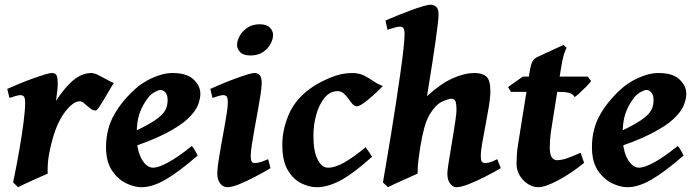

<svg xmlns="http://www.w3.org/2000/svg" viewBox="-20 -762 2904 802"><path d="M455.6 -415Q449.7 -407.2 439 -388.7Q428.2 -370.1 416.3 -349.9Q404.3 -329.6 394.3 -314.9Q384.3 -300.3 379.4 -300.3Q367.2 -300.3 355.5 -310.1Q343.8 -319.8 333 -329.3Q322.3 -338.9 312.5 -338.9Q287.1 -338.9 254.4 -298.1Q221.7 -257.3 201.2 -187Q190.4 -150.4 184.1 -113Q177.7 -75.7 179.2 -36.6Q170.9 -33.2 153.3 -25.4Q135.7 -17.6 115.2 -8.3Q94.7 1 78.1 8.8Q61.5 16.6 55.7 20L34.7 0Q49.3 -69.3 60.5 -134.3Q71.8 -199.2 78.4 -251Q85 -302.7 85 -332Q85 -354.5 79.1 -359.6Q73.2 -364.7 64.9 -364.7Q58.1 -364.7 42.5 -360.1Q26.9 -355.5 19.5 -353L10.3 -390.6Q30.8 -399.9 58.6 -411.4Q86.4 -422.9 114.7 -433.1Q143.1 -443.4 165.3 -450.2Q187.5 -457 197.3 -457Q210.9 -457 216.1 -447.5Q221.2 -438 221.2 -410.6Q221.2 -400.4 219 -379.9Q216.8 -359.4 213.9 -340.8Q245.6 -388.2 271 -413.1Q296.4 -438 318.4 -447.5Q340.3 -457 361.3 -457Q373 -457 389.6 -449Q406.2 -440.9 423.8 -430.9Q441.4 -420.9 455.6 -415Z M816.9 -371.1Q816.9 -349.6 806.9 -323.2Q796.9 -296.9 764.9 -266.4Q732.9 -235.8 668.5 -202.9Q604 -169.9 494.6 -135.3L491.2 -190.9Q555.2 -218.3 593 -239Q630.9 -259.8 649.7 -276.9Q668.5 -293.9 674.3 -310.1Q680.2 -326.2 680.2 -344.2Q680.2 -364.3 671.4 -375.2Q662.6 -386.2 649.9 -386.2Q642.1 -386.2 625.7 -377.2Q609.4 -368.2 597.7 -352.5Q574.2 -321.8 562.5 -287.1Q550.8 -252.4 550.8 -198.7Q550.8 -135.3 571.3 -98.4Q591.8 -61.5 620.1 -61.5Q641.1 -61.5 681.4 -83Q721.7 -104.5 780.8 -151.9Q784.7 -149.9 790 -141.1Q795.4 -132.3 800 -123.5Q804.7 -114.7 805.7 -112.3Q725.6 -43 671.1 -11.5Q616.7 20 570.3 20Q541.5 20 507.1 3.7Q472.7 -12.7 447.8 -49.6Q422.9 -86.4 422.9 -147.9Q422.9 -224.6 458.5 -285.9Q494.1 -347.2 554.2 -398.4Q568.8 -411.1 592.8 -424.6Q616.7 -438 645 -447.5Q673.3 -457 700.7 -457Q760.7 -457 788.8 -429.9Q816.9 -402.8 816.9 -371.1Z M1120.6 -616.2Q1120.6 -598.1 1109.9 -578.1Q1099.1 -558.1 1078.1 -544.2Q1057.1 -530.3 1026.4 -530.3Q996.6 -530.3 983.4 -543.9Q970.2 -557.6 970.2 -574.2Q970.2 -591.8 981.2 -611.8Q992.2 -631.8 1013.2 -646.2Q1034.2 -660.6 1064.5 -660.6Q1094.2 -660.6 1107.4 -646.7Q1120.6 -632.8 1120.6 -616.2ZM1109.9 -59.6Q1079.6 -41.5 1044.7 -23.2Q1009.8 -4.9 979 7.6Q948.2 20 928.7 20Q912.1 20 899.9 4.6Q887.7 -10.7 887.7 -37.1Q887.7 -54.7 892.1 -85.2Q896.5 -115.7 903.1 -152.1Q909.7 -188.5 916.3 -224.4Q922.9 -260.3 927.2 -289.1Q931.6 -317.9 931.6 -332Q931.6 -354.5 926.3 -359.6Q920.9 -364.7 911.6 -364.7Q905.8 -364.7 892.1 -360.8Q878.4 -356.9 867.7 -353L858.4 -390.6Q878.9 -399.9 906.2 -411.4Q933.6 -422.9 961.4 -433.1Q989.3 -443.4 1011.2 -450.2Q1033.2 -457 1043.5 -457Q1057.1 -457 1065.2 -447.8Q1073.2 -438.5 1073.2 -416Q1073.2 -398.9 1068.6 -368.2Q1064 -337.4 1057.1 -300.3Q1050.3 -263.2 1043.5 -225.8Q1036.6 -188.5 1032 -157.7Q1027.3 -127 1027.3 -109.9Q1027.3 -81.1 1042 -81.1Q1057.1 -81.1 1068.8 -85Q1080.6 -88.9 1100.1 -97.2Z M1579.1 -402.8Q1565.4 -388.2 1543.7 -368.2Q1522 -348.1 1501.5 -333Q1481 -317.9 1469.7 -317.9Q1460.9 -317.9 1452.6 -327.4Q1444.3 -336.9 1435.3 -349.6Q1426.3 -362.3 1415.5 -371.8Q1404.8 -381.3 1390.6 -381.3Q1358.4 -381.3 1335.7 -353.5Q1313 -325.7 1301 -283Q1289.1 -240.2 1289.1 -194.3Q1289.1 -131.3 1306.4 -96.4Q1323.7 -61.5 1350.6 -61.5Q1379.4 -61.5 1417.2 -82.8Q1455.1 -104 1507.3 -147Q1511.2 -142.1 1521.7 -126.7Q1532.2 -111.3 1534.2 -107.4Q1457.5 -38.1 1403.6 -9Q1349.6 20 1302.7 20Q1273.4 20 1240 4.4Q1206.5 -11.2 1182.9 -50Q1159.2 -88.9 1159.2 -157.2Q1159.2 -223.1 1188.2 -288.3Q1217.3 -353.5 1289.1 -401.4Q1316.4 -419.4 1361.3 -438.2Q1406.2 -457 1450.7 -457Q1479.5 -457 1500.7 -446.3Q1522 -435.5 1540.5 -422.6Q1559.1 -409.7 1579.1 -402.8Z M2071.8 -59.6Q2042 -42 2006.1 -23.7Q1970.2 -5.4 1937.7 7.3Q1905.3 20 1885.7 20Q1871.6 20 1860.1 4.6Q1848.6 -10.7 1848.6 -37.1Q1848.6 -47.4 1852.5 -73.2Q1856.4 -99.1 1862.1 -132.8Q1867.7 -166.5 1873.3 -200.4Q1878.9 -234.4 1882.8 -262Q1886.7 -289.6 1886.7 -302.7Q1886.7 -332.5 1881.3 -341.1Q1876 -349.6 1865.7 -349.6Q1853.5 -349.6 1826.7 -337.4Q1799.8 -325.2 1774.9 -284.2Q1761.2 -261.2 1751.7 -225.8Q1742.2 -190.4 1735.4 -147Q1727.1 -93.3 1725.6 -71.8Q1724.1 -50.3 1724.1 -36.6Q1717.8 -33.7 1700.2 -25.9Q1682.6 -18.1 1661.9 -8.8Q1641.1 0.5 1623.8 8.5Q1606.4 16.6 1600.6 20L1579.6 0Q1585.4 -35.2 1594.5 -88.1Q1603.5 -141.1 1613.8 -203.6Q1624 -266.1 1633.8 -330.3Q1643.6 -394.5 1651.9 -452.4Q1660.2 -510.3 1665 -554Q1669.9 -597.7 1669.9 -618.2Q1669.9 -640.6 1664.1 -645.8Q1658.2 -650.9 1649.9 -650.9Q1642.1 -650.9 1624.8 -645.8Q1607.4 -640.6 1598.6 -637.7L1590.3 -676.3Q1610.8 -685.5 1638.7 -696.8Q1666.5 -708 1694.8 -718.5Q1723.1 -729 1745.6 -735.6Q1768.1 -742.2 1778.3 -742.2Q1792 -742.2 1802 -733.4Q1812 -724.6 1812 -702.1Q1812 -688 1808.1 -656Q1804.2 -624 1798.3 -582.5Q1792.5 -541 1785.6 -497.8Q1778.8 -454.6 1772.9 -418.2Q1767.1 -381.8 1763.7 -360.4Q1820.8 -412.6 1870.4 -434.8Q1919.9 -457 1963.4 -457Q1994.1 -457 2011.2 -442.6Q2028.3 -428.2 2028.3 -380.9Q2028.3 -355.5 2022.2 -318.1Q2016.1 -280.8 2008.3 -240.5Q2000.5 -200.2 1994.4 -165.3Q1988.3 -130.4 1988.3 -109.9Q1988.3 -93.3 1992.4 -87.2Q1996.6 -81.1 2005.9 -81.1Q2019.5 -81.1 2030.5 -85.2Q2041.5 -89.4 2057.1 -97.2Z M2449.2 -423.3Q2442.9 -414.6 2428.5 -399.9Q2414.1 -385.3 2400.1 -372.6Q2386.2 -359.9 2379.9 -356.4Q2374 -370.1 2356.7 -374.3Q2339.4 -378.4 2310.1 -378.4H2114.3L2102.1 -398.4L2163.6 -441.9H2434.6ZM2419.9 -81.5Q2364.7 -37.1 2310.8 -8.5Q2256.8 20 2228 20Q2207 20 2186.3 7.3Q2165.5 -5.4 2151.6 -27.6Q2137.7 -49.8 2137.7 -78.1Q2137.7 -96.7 2138.9 -116Q2140.1 -135.3 2144.5 -162.1L2191.9 -459Q2197.8 -496.6 2205.3 -507.6Q2212.9 -518.6 2225.6 -524.4L2333.5 -574.2L2347.2 -562Q2343.3 -558.6 2336.2 -536.4Q2329.1 -514.2 2322.3 -470.2L2282.2 -217.8Q2279.3 -199.2 2277.8 -178Q2276.4 -156.7 2276.4 -147Q2276.4 -117.2 2284.7 -105Q2293 -92.8 2306.6 -92.8Q2323.7 -92.8 2346.2 -100.1Q2368.7 -107.4 2405.3 -124Z M2846.7 -371.1Q2846.7 -349.6 2836.7 -323.2Q2826.7 -296.9 2794.7 -266.4Q2762.7 -235.8 2698.2 -202.9Q2633.8 -169.9 2524.4 -135.3L2521 -190.9Q2585 -218.3 2622.8 -239Q2660.6 -259.8 2679.4 -276.9Q2698.2 -293.9 2704.1 -310.1Q2710 -326.2 2710 -344.2Q2710 -364.3 2701.2 -375.2Q2692.4 -386.2 2679.7 -386.2Q2671.9 -386.2 2655.5 -377.2Q2639.2 -368.2 2627.4 -352.5Q2604 -321.8 2592.3 -287.1Q2580.6 -252.4 2580.6 -198.7Q2580.6 -135.3 2601.1 -98.4Q2621.6 -61.5 2649.9 -61.5Q2670.9 -61.5 2711.2 -83Q2751.5 -104.5 2810.5 -151.9Q2814.5 -149.9 2819.8 -141.1Q2825.2 -132.3 2829.8 -123.5Q2834.5 -114.7 2835.4 -112.3Q2755.4 -43 2700.9 -11.5Q2646.5 20 2600.1 20Q2571.3 20 2536.9 3.7Q2502.4 -12.7 2477.5 -49.6Q2452.6 -86.4 2452.6 -147.9Q2452.6 -224.6 2488.3 -285.9Q2523.9 -347.2 2584 -398.4Q2598.6 -411.1 2622.6 -424.6Q2646.5 -438 2674.8 -447.5Q2703.1 -457 2730.5 -457Q2790.5 -457 2818.6 -429.9Q2846.7 -402.8 2846.7 -371.1Z"/></svg>

Font: Gentium Book Plus
Style: Bold Italic
Weight: 700
Italic angle: -8°
Designer: Victor Gaultney, Annie Olsen, Iska Routamaa, Becca Hirsbrunner
Foundry: SIL International
Version: Version 6.101